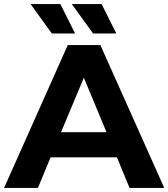

<svg xmlns="http://www.w3.org/2000/svg" viewBox="-29 -921 825 941"><path d="M270 -273H493L382 -540ZM544 -150H219L157 0H-9L303 -700H463L776 0H606ZM427 -757 323 -901H469L541 -757ZM225 -757 121 -901H267L339 -757Z"/></svg>

Font: Montserrat Z
Style: Bold
Weight: 700
Designer: Julieta Ulanovsky
Foundry: Julieta Ulanovsky
Version: Version 8.000